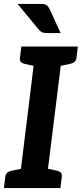

<svg xmlns="http://www.w3.org/2000/svg" viewBox="-26 -962 418 982"><path d="M69 0 158 -724H297L207 0ZM-6 0 1 -58Q3 -72 11.5 -79Q20 -86 34 -89L93 -101V0ZM184 0 209 -101 265 -89Q278 -86 285 -79Q292 -72 290 -58L283 0ZM182 -724 157 -623 101 -635Q88 -638 81 -645Q74 -652 76 -666L83 -724ZM372 -724 365 -666Q363 -652 354.5 -645Q346 -638 331 -635L273 -623V-724ZM64 -942H183Q204 -942 213 -935Q222 -928 228 -915L284 -793H212Q198 -793 189.5 -797Q181 -801 172 -811Z"/></svg>

Font: Aleo
Style: Bold Italic
Weight: 700
Italic angle: -7°
Version: Version 2.001;gftools[0.9.29]